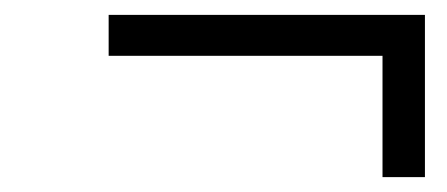

<svg xmlns="http://www.w3.org/2000/svg" viewBox="-20 -358 600 258"><path d="M126 -338H551V-120H494V-283H126Z"/></svg>

Font: Titillium Web Light
Style: Italic
Weight: 300
Italic angle: -13°
Version: Version 1.002;PS 57.000;hotconv 1.0.70;makeotf.lib2.5.55311